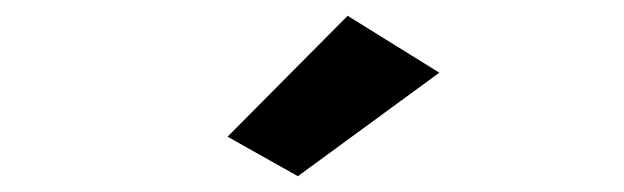

<svg xmlns="http://www.w3.org/2000/svg" viewBox="-20 -719 790 243"><path d="M357 -496 268 -546 420 -699 536 -627Z"/></svg>

Font: Inconsolata ExtraExpanded ExtraBold
Style: Regular
Weight: 800
Width: 8
Monospace: yes
Designer: Raph Levien, Cyreal, Brenton Simpson
Foundry: Raph Levien, Cyreal, Google
Version: Version 3.001; ttfautohint (v1.8.2.53-6de2)